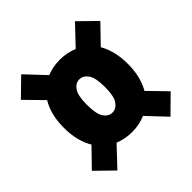

<svg xmlns="http://www.w3.org/2000/svg" viewBox="-151 -745 752 752"><g transform="rotate(-45 225.0 -369.5)"><path d="M77.5 -103.5 6 -173.5 77.5 -247Q63.5 -270.5 55.5 -301Q47.5 -331.5 47.5 -370Q47.5 -408.5 55.5 -439.2Q63.5 -470 78 -493L6 -566.5L77.5 -636.5L153 -556.5Q186 -570 224.5 -570Q265 -570 298.5 -555.5L373.5 -634.5L444.5 -565L373 -491Q386.5 -468 394.2 -437.8Q402 -407.5 402 -370Q402 -332.5 394.2 -302.2Q386.5 -272 373 -249L444.5 -175.5L373.5 -105.5L299.5 -184Q265.5 -169 224.5 -169Q185.5 -169 152.5 -183ZM224.5 -277.5Q245.5 -277.5 260 -298Q274.5 -318.5 274.5 -370Q274.5 -420.5 260 -441Q245.5 -461.5 224.5 -461.5Q203.5 -461.5 189.2 -441Q175 -420.5 175 -370Q175 -318.5 189.2 -298Q203.5 -277.5 224.5 -277.5Z"/></g></svg>

Font: Trispace Condensed SemiBold
Style: Regular
Weight: 600
Width: 3
Designer: Tyler Finck
Foundry: Etcetera Type Company
Version: Version 1.210; ttfautohint (v1.8.3)